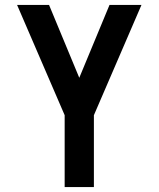

<svg xmlns="http://www.w3.org/2000/svg" viewBox="-20 -755 640 775"><path d="M241 0V-290L49 -735H178L300 -441L422 -735H551L359 -290V0Z"/></svg>

Font: Iosevka Custom Extended
Style: Bold
Weight: 700
Width: 7
Monospace: yes
Designer: Belleve Invis
Foundry: Belleve Invis
Version: Version 11.2.4; ttfautohint (v1.8.4)